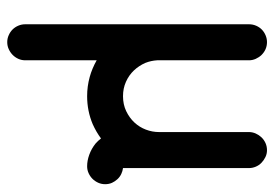

<svg xmlns="http://www.w3.org/2000/svg" viewBox="-136 -412 772 541"><g transform="rotate(90 250.5 -141.0)"><path d="M47.9 -456.1Q47.9 -466.8 52 -476.3Q56.2 -485.8 63 -492.4Q69.8 -499 79.1 -502.9Q88.4 -506.8 98.1 -506.8Q108.9 -506.8 118.2 -502.7Q127.4 -498.5 134.3 -491.5Q141.1 -484.4 145.3 -475.1Q149.4 -465.8 149.4 -456.1V-197.3Q150.4 -180.2 156.7 -164.1Q164.6 -146 178 -131.8Q191.4 -117.7 210 -109.4Q228.5 -101.1 250.5 -101.1Q273.9 -101.1 292.7 -110.1Q311.5 -119.1 324.7 -133.3Q337.9 -147.5 344.7 -165.5Q351.6 -183.6 351.6 -202.6V-456.1Q351.6 -465.8 355.7 -475.1Q359.9 -484.4 366.7 -491.5Q373.5 -498.5 382.8 -502.7Q392.1 -506.8 402.8 -506.8Q413.1 -506.8 422.1 -502.4Q431.2 -498 438.2 -491.2Q445.3 -484.4 449.2 -475.1Q453.1 -465.8 453.1 -456.1V-101.1Q461.4 -100.1 469.7 -96.2Q478 -92.3 484.4 -85.4Q490.7 -78.6 494.6 -70.1Q498.5 -61.5 498.5 -50.8Q498.5 -40.5 494.4 -31.2Q490.2 -22 483.4 -15.1Q476.6 -8.3 467.5 -4.2Q458.5 0 447.8 0Q432.1 0 415.3 -6.1Q398.4 -12.2 383.8 -23.9Q376 -30.8 369.6 -39.1Q351.1 -25.4 329.1 -15.6Q292 0 250.5 0Q222.7 0 196.3 -7.3Q172.9 -13.7 149.4 -26.9V174.3Q149.4 184.6 145.3 193.8Q141.1 203.1 134 210Q127 216.8 117.9 220.9Q108.9 225.1 98.1 225.1Q87.9 225.1 78.6 220.9Q69.3 216.8 62.5 210Q55.7 203.1 51.8 193.8Q47.9 184.6 47.9 174.3Z"/></g></svg>

Font: TGL 0-17
Style: Regular
Weight: 400
Designer: Peter Wiegel
Foundry: Peter Wiegel
Version: Version 1.003 2010